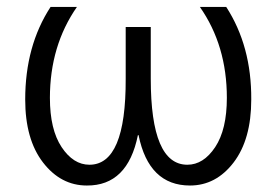

<svg xmlns="http://www.w3.org/2000/svg" viewBox="-20 -540 819 569"><path d="M543 9.8Q420.9 9.8 390.6 -139.6H388.7Q358.4 10.7 237.3 9.8Q160.2 9.8 107.4 -58.6Q54.7 -127 54.7 -245.1Q54.7 -404.3 129.9 -519.5H208Q127.9 -404.3 127.9 -250Q127.9 -156.2 162.6 -104Q197.3 -51.8 245.1 -51.8Q353.5 -51.8 352.5 -306.6V-460H426.8V-306.6Q426.8 -51.8 535.2 -51.8Q583 -51.8 617.7 -104Q652.3 -156.2 652.3 -250Q652.3 -405.3 572.3 -519.5H650.4Q725.6 -403.3 724.6 -245.1Q724.6 -127 672.4 -58.6Q620.1 9.8 543 9.8Z"/></svg>

Font: Mgen+ 1c regular
Style: Regular
Weight: 400
Designer: [Source Han Sans]
Ryoko NISHIZUKA  (kana & ideographs); Paul D. Hunt (Latin, Greek & Cyrillic); Wenlong ZHANG  (bopomofo
Version: Version 1.059.20150602